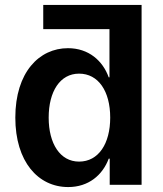

<svg xmlns="http://www.w3.org/2000/svg" viewBox="-20 -748 661 777"><path d="M256 9C338 9 395 -39 420 -106H424V0H553V-728H155V-630H423V-435H420C396 -502 339 -553 255 -553C139 -553 42 -456 42 -272C42 -94 134 9 256 9ZM177 -272C177 -378 223 -450 300 -450C378 -450 426 -379 426 -272C426 -167 379 -94 300 -94C223 -94 177 -167 177 -272Z"/></svg>

Font: Wafeq Semi Bold
Style: Regular
Weight: 600
Designer: Rasmus Andersson & Azza Alameddine
Foundry: Google & TypeTogether
Version: Version 3.000;January 28, 2025;FontCreator 15.0.0.3014 64-bi